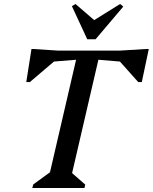

<svg xmlns="http://www.w3.org/2000/svg" viewBox="-20 -944 767 964"><path d="M142 0 147 -18 231 -79 362 -644 251 -635 130 -532H112L138 -698H150L270 -690H583L714 -698H727L692 -532H674L582 -635L474 -644L342 -75L408 -17L404 0ZM418 -747 341 -913 359 -924 453 -843 583 -924 599 -911 460 -747Z"/></svg>

Font: Platypi
Style: Italic
Weight: 400
Italic angle: -13°
Designer: David Sargent
Foundry: Bolt Cutter Type
Version: Version 1.200; ttfautohint (v1.8.4.7-5d5b)